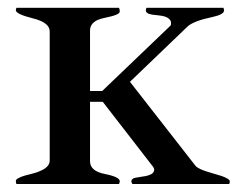

<svg xmlns="http://www.w3.org/2000/svg" viewBox="-20 -459 597 479"><path d="M21 0Q19.5 -3.9 19.5 -7.6Q19.5 -11.2 25.9 -14.6Q32.2 -18.1 41.5 -20.8Q50.8 -23.4 61.8 -26.1Q72.8 -28.8 82 -33.2Q104 -43 104 -58.6V-380.9Q104 -402.8 61.8 -413.3Q19.5 -423.8 19.5 -433.6Q19.5 -435.5 21 -439.5H276.9Q278.8 -435.5 278.8 -431.2Q278.8 -426.8 273.2 -423.8Q267.6 -420.9 259.5 -418.7Q251.5 -416.5 241.7 -414.6Q231.9 -412.6 223.6 -409.2Q204.6 -400.4 204.6 -382.8V-231.9H234.9L405.8 -395.5Q406.7 -397 406.7 -402.1Q406.7 -407.2 402.1 -411.6Q397.5 -416 390.4 -418Q383.3 -419.9 375.2 -420.7Q367.2 -421.4 360.4 -422.4Q343.8 -424.8 343.8 -433.1Q343.8 -435.5 345.2 -439.5H537.6L539.1 -433.1Q539.1 -422.9 509.8 -416.5Q464.8 -407.2 448.7 -393.6L304.2 -254.9L467.3 -45.9Q474.6 -37.1 500 -29.8Q525.4 -22.5 534.2 -19.5Q553.2 -12.2 553.2 -7.1Q553.2 -2 551.8 0H310.1L307.6 -5.9Q307.6 -13.7 318.1 -15.6Q328.6 -17.6 336.2 -18.6Q343.8 -19.5 350.1 -21.5Q364.7 -25.9 364.7 -36.1Q364.7 -40 358.4 -47.4L236.3 -205.1H204.6V-56.6Q204.6 -32.2 241.7 -24.9Q278.8 -17.6 278.8 -6.8Q278.8 -3.9 276.9 0Z"/></svg>

Font: RadleyRegular
Style: Regular
Weight: 400
Designer: vernon adams
Foundry: vernon adams
Version: Version 1.000;PS 001.001;hotconv 1.0.56